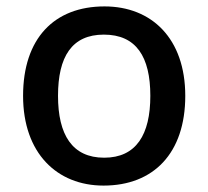

<svg xmlns="http://www.w3.org/2000/svg" viewBox="-20 -569 649 599"><path d="M558 -270C558 -449 453 -549 306 -549C149 -549 52 -449 52 -270C52 -91 158 10 303 10C459 10 558 -91 558 -270ZM161 -270C161 -392 204 -461 304 -461C405 -461 449 -392 449 -270C449 -149 405 -77 305 -77C205 -77 161 -149 161 -270Z"/></svg>

Font: Noto Sans Malayalam Medium
Style: Regular
Weight: 500
Designer: Jelle Bosma - Monotype Design Team
Foundry: Monotype Imaging Inc.
Version: Version 2.104